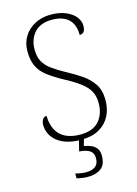

<svg xmlns="http://www.w3.org/2000/svg" viewBox="-139 -797 778 1094"><g transform="rotate(-15 250.5 -250.0)"><path d="M258 10Q210 10 174.5 -1Q139 -12 115.5 -31.5Q92 -51 80.5 -76Q69 -101 69 -127Q69 -141 73 -151Q77 -161 84 -167Q91 -173 101 -173Q102 -125 119.5 -90.5Q137 -56 172.5 -38Q208 -20 260 -20Q335 -20 371 -61Q407 -102 407 -167Q407 -208 391 -237Q375 -266 340 -292.5Q305 -319 248 -349Q193 -379 158 -406.5Q123 -434 107 -469.5Q91 -505 91 -556Q91 -604 113.5 -641.5Q136 -679 177.5 -701.5Q219 -724 273 -724Q322 -724 359 -709Q396 -694 416.5 -669Q437 -644 437 -614Q437 -592 428.5 -580.5Q420 -569 403 -569Q403 -610 388.5 -637.5Q374 -665 344.5 -679.5Q315 -694 272 -694Q203 -694 168 -654.5Q133 -615 133 -555Q133 -513 148.5 -484.5Q164 -456 194 -434Q224 -412 269 -387Q318 -361 358.5 -333.5Q399 -306 424 -268.5Q449 -231 449 -174Q449 -120 427 -78.5Q405 -37 362.5 -13.5Q320 10 258 10ZM241 224Q226 224 209 222Q192 220 174 215V187Q192 191 206.5 193.5Q221 196 237 196Q271 196 291 181Q311 166 311 132Q311 102 290 88Q269 74 228 71L248 -9H278L262 48Q285 52 304.5 60.5Q324 69 335.5 85Q347 101 347 129Q347 180 317.5 202Q288 224 241 224Z"/></g></svg>

Font: Noto Serif Khmer ExtraLight
Style: Regular
Weight: 250
Version: Version 2.003